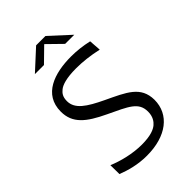

<svg xmlns="http://www.w3.org/2000/svg" viewBox="-274 -1049 1167 1167"><g transform="rotate(-45 310.0 -465.5)"><path d="M525 -649 519.5 -726C469 -737.5 419.5 -743 372 -743C229 -743 91 -698 91 -550C91 -449.5 156.5 -397.5 278 -340C405 -279.5 466.5 -256.5 466.5 -175C466.5 -132 447.5 -107 431 -93C412.5 -77.5 377 -59.5 298 -59.5C216.5 -59.5 134.5 -81.5 74 -106.5L75 -29.5C128 -9 193.5 10 272 10C439.5 10 545 -72 545 -198.5C543.5 -315.5 457 -350 329 -411C225 -460.5 162.5 -501 162.5 -568.5C162.5 -606 176.5 -623.5 195 -638.5C214.5 -654.5 258 -670.5 342.5 -670.5C399.5 -670.5 460 -663.5 525 -649ZM141 -822.5H219L310 -911.5L401 -822.5H479.5L350.5 -941H270Z"/></g></svg>

Font: Monaspace Argon Light
Style: Regular
Weight: 300
Designer: Riley Cran & the Lettermatic Team
Foundry: Lettermatic
Version: Version 1.000 (Monaspace Argon)